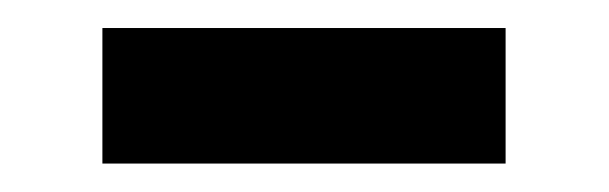

<svg xmlns="http://www.w3.org/2000/svg" viewBox="-20 -717 428 135"><path d="M335.5 -602H52V-697.3H335.5Z"/></svg>

Font: Intratopia Thin
Style: Regular
Weight: 100
Designer: Rasmus Andersson
Foundry: rsms
Version: Version 3.000;Glyphs 3.2.3 (3260)